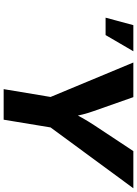

<svg xmlns="http://www.w3.org/2000/svg" viewBox="134 -902 768 1077"><g transform="rotate(90 518.5 -364.0)"><path d="M480.5 0 524.4 -263.2 331.1 -727.5H525.4L603 -506.8Q614.3 -475.6 622.3 -444.1Q630.4 -412.6 637.2 -372.6H606.4Q626 -413.1 644 -444.6Q662.1 -476.1 682.1 -506.8L828.1 -727.5H1036.6L695.3 -263.2L651.9 0ZM79.6 -571.8 121.6 -727.5H268.1L177.2 -571.8Z"/></g></svg>

Font: Inter 18pt ExtraBold
Style: Italic
Weight: 800
Italic angle: -9.3988°
Designer: Rasmus Andersson
Foundry: rsms
Version: Version 4.001;git-66647c0bb